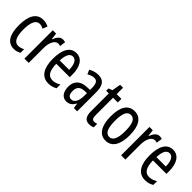

<svg xmlns="http://www.w3.org/2000/svg" viewBox="158 -1609 2570 2570"><g transform="rotate(45 1443.5 -324.0)"><path d="M221 10C251 10 292 0 320 -18V-86C289 -70 259 -61 230 -61C161 -61 126 -129 126 -266C126 -404 161 -475 229 -475C252 -475 276 -468 301 -455L326 -522C298 -538 265 -547 223 -547C101 -547 43 -441 43 -265C43 -82 102 10 221 10Z M596 -547C549 -547 514 -507 491 -445H486L475 -537H412V0H493V-280C492 -385 533 -463 590 -463C605 -463 618 -461 630 -456L642 -540C626 -545 611 -547 596 -547Z M854 -546C741 -546 682 -447 682 -265C682 -109 735 10 872 10C918 10 959 -1 997 -24V-96C957 -70 920 -59 881 -59C802 -59 764 -123 762 -253H1017V-309C1017 -442 964 -546 854 -546ZM854 -480C914 -480 941 -405 941 -317H763C768 -428 799 -480 854 -480Z M1270 -547C1219 -547 1172 -534 1130 -508L1156 -447C1194 -469 1227 -480 1257 -480C1308 -480 1329 -442 1329 -360V-325L1268 -322C1155 -317 1091 -256 1091 -150C1091 -65 1128 10 1211 10C1267 10 1306 -18 1334 -74H1336L1348 0H1410V-362C1410 -480 1371 -547 1270 -547ZM1282 -263 1330 -266V-212C1330 -114 1295 -56 1239 -56C1198 -56 1174 -86 1174 -152C1174 -222 1209 -259 1282 -263Z M1670 -62C1631 -62 1621 -89 1621 -143V-469H1711V-537H1621V-658H1566L1544 -535L1490 -513V-469H1540V-133C1540 -37 1572 10 1643 10C1673 10 1697 4 1718 -6V-72C1702 -66 1686 -62 1670 -62Z M2135 -269C2135 -452 2069 -547 1955 -547C1831 -547 1774 -446 1774 -269C1774 -101 1834 10 1953 10C2078 10 2135 -102 2135 -269ZM1857 -269C1857 -407 1886 -476 1955 -476C2022 -476 2053 -407 2053 -269C2053 -130 2022 -61 1955 -61C1887 -61 1857 -132 1857 -269Z M2426 -547C2379 -547 2344 -507 2321 -445H2316L2305 -537H2242V0H2323V-280C2322 -385 2363 -463 2420 -463C2435 -463 2448 -461 2460 -456L2472 -540C2456 -545 2441 -547 2426 -547Z M2684 -546C2571 -546 2512 -447 2512 -265C2512 -109 2565 10 2702 10C2748 10 2789 -1 2827 -24V-96C2787 -70 2750 -59 2711 -59C2632 -59 2594 -123 2592 -253H2847V-309C2847 -442 2794 -546 2684 -546ZM2684 -480C2744 -480 2771 -405 2771 -317H2593C2598 -428 2629 -480 2684 -480Z"/></g></svg>

Font: Noto Sans Gurmukhi UI ExtraCondensed
Style: Regular
Weight: 400
Width: 2
Designer: Jelle Bosma - Monotype Design Team
Foundry: Monotype Imaging Inc.
Version: Version 2.004